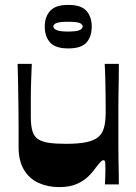

<svg xmlns="http://www.w3.org/2000/svg" viewBox="-20 -754 558 785"><path d="M222 11Q175 11 137 -6.5Q99 -24 77.5 -60.5Q56 -97 56 -152Q56 -199 56 -238Q56 -277 55.5 -310.5Q55 -344 54.5 -374.5Q54 -405 53.5 -433.5Q53 -462 52 -493H110Q109 -466 108 -442Q107 -418 106.5 -396.5Q106 -375 106 -354.5Q106 -334 106 -314.5Q106 -295 106 -275Q106 -239 113 -217Q120 -195 136.5 -184.5Q153 -174 180.5 -170Q208 -166 250 -166Q300 -166 332 -172.5Q364 -179 381.5 -193.5Q399 -208 405.5 -233Q412 -258 412 -293Q412 -312 412 -332.5Q412 -353 411.5 -377.5Q411 -402 410.5 -431Q410 -460 408 -493H466Q466 -460 465.5 -429Q465 -398 464.5 -369Q464 -340 464 -314Q464 -288 464 -264.5Q464 -241 464 -221Q464 -192 464 -161Q464 -130 464.5 -100Q465 -70 465.5 -44Q466 -18 466 0H409Q410 -18 410.5 -34.5Q411 -51 411 -63Q411 -82 410 -90.5Q409 -99 403 -99Q398 -99 392 -93Q386 -87 372 -69Q362 -54 343.5 -35Q325 -16 295.5 -2.5Q266 11 222 11ZM259 -556Q207 -556 185 -580Q163 -604 163 -646Q163 -685 185 -709.5Q207 -734 259 -734Q312 -734 333.5 -709.5Q355 -685 355 -646Q355 -604 333.5 -580Q312 -556 259 -556ZM258 -625Q293 -625 305.5 -631Q318 -637 318 -645Q318 -655 305.5 -660Q293 -665 258 -665Q225 -665 211.5 -660Q198 -655 198 -645Q198 -637 211.5 -631Q225 -625 258 -625Z"/></svg>

Font: Ojuju
Style: Bold
Weight: 700
Designer: Chisaokwu Joboson, Mirko Velimirovic
Foundry: Udi Foundry
Version: Version 1.000